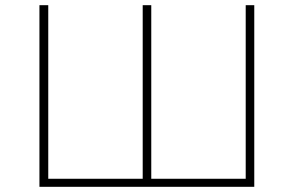

<svg xmlns="http://www.w3.org/2000/svg" viewBox="-20 -720 1133 740"><path d="M927 -700V-31H563V-700H530V-31H166V-700H132V0H960V-700Z"/></svg>

Font: Talent ExtraLight
Style: Regular
Weight: 200
Designer: Mike Powis
Version: Version 1.001;hotconv 1.0.109;makeotfexe 2.5.65596